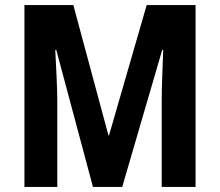

<svg xmlns="http://www.w3.org/2000/svg" viewBox="-20 -734 863 754"><path d="M345 0H460L617 -538H621C619 -483 615 -393 615 -343V0H748V-714H556L408 -202H406L268 -714H76V0H205V-339C205 -388 200 -480 197 -538H201Z"/></svg>

Font: Noto Sans Telugu Condensed
Style: Bold
Weight: 700
Width: 3
Designer: Jelle Bosma - Monotype Design Team
Foundry: Monotype Imaging Inc.
Version: Version 2.005